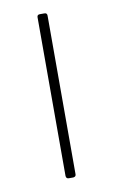

<svg xmlns="http://www.w3.org/2000/svg" viewBox="-64 -529 335 567"><g transform="rotate(-10 103.0 -246.0)"><path d="M96 0Q89 0 88 -8V-484Q88 -492 96 -492H110Q118 -492 118 -484V-8Q118 -1 110 0Z"/></g></svg>

Font: YamahaIndonesia935. App Thin
Style: Regular
Weight: 100
Designer: Dalton Maag Ltd
Foundry: Dalton Maag Ltd
Version: Version 1.002